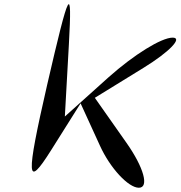

<svg xmlns="http://www.w3.org/2000/svg" viewBox="-20 -848 849 903"><path d="M202 -450C101 -9 104 43 220 -141L359 -362L450 -163C498 -57 584 35 633 35C683 35 656 -61 575 -176L426 -388L655 -529C777 -604 841 -671 792 -671C739 -671 610 -591 491 -485L285 -300L304 -640C320 -929 306 -900 202 -450Z"/></svg>

Font: Venom Sans
Style: Obl
Weight: 400
Version: Version 1.001